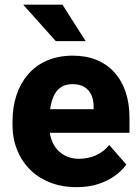

<svg xmlns="http://www.w3.org/2000/svg" viewBox="-20 -770 582 800"><path d="M299.8 9.8Q236.8 9.8 187 -10.3Q137.2 -30.3 102.8 -65.7Q68.4 -101.1 50.3 -147.5Q32.2 -193.8 32.2 -246.6V-265.1Q32.2 -324.2 48.8 -374Q65.4 -423.8 97.4 -460.7Q129.4 -497.6 176.3 -517.8Q223.1 -538.1 283.2 -538.1Q339.4 -538.1 383.3 -519.8Q427.2 -501.5 457.5 -467.5Q487.8 -433.6 503.7 -386Q519.5 -338.4 519.5 -279.3V-216.8H93.8V-314.9H370.1V-326.7Q370.1 -354.5 360.1 -375.5Q350.1 -396.5 330.8 -408Q311.5 -419.4 282.2 -419.4Q254.4 -419.4 235.8 -407.7Q217.3 -396 206.3 -374.8Q195.3 -353.5 190.4 -325.4Q185.5 -297.4 185.5 -265.1V-246.6Q185.5 -215.8 193.8 -190.4Q202.1 -165 218.3 -147Q234.4 -128.9 257.3 -118.7Q280.3 -108.4 309.6 -108.4Q345.7 -108.4 378.4 -122.3Q411.1 -136.2 435.1 -166L506.3 -84.5Q490.2 -61 461.2 -39.3Q432.1 -17.6 391.6 -3.9Q351.1 9.8 299.8 9.8ZM240.2 -750.5 336.9 -598.6H212.4L76.7 -750.5Z"/></svg>

Font: Roboto ExtraBold
Style: Regular
Weight: 800
Designer: Christian Robertson
Foundry: Google
Version: Version 3.009; 2024